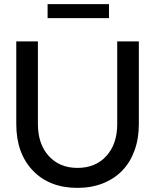

<svg xmlns="http://www.w3.org/2000/svg" viewBox="-20 -901 752 932"><path d="M59 0ZM654 -299Q654 -228 633 -170.5Q612 -113 573.5 -73Q535 -33 479.5 -11Q424 11 356 11Q220 11 139.5 -73Q59 -157 59 -299V-700H164V-299Q164 -202 216.5 -144Q269 -86 356 -86Q444 -86 496.5 -144Q549 -202 549 -299V-700H654ZM509 -881V-813H211V-881Z"/></svg>

Font: Red Hat Display Medium
Style: Regular
Weight: 500
Designer: Pentagram / MCKL
Foundry: Pentagram / MCKL
Version: Version 1.005; Red Hat Display Medium